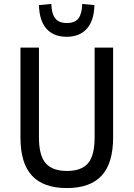

<svg xmlns="http://www.w3.org/2000/svg" viewBox="-20 -947 680 976"><path d="M320 9Q201 9 142.5 -54Q84 -117 84 -248V-705H178V-249Q178 -156 212.5 -117Q247 -78 320 -78Q394 -78 427.5 -117Q461 -156 461 -249V-705H555V-248Q555 -117 496.5 -54Q438 9 320 9ZM319 -760Q253 -760 216.5 -800.5Q180 -841 178 -921L241 -927Q242 -878 260.5 -854Q279 -830 319 -830Q362 -830 379.5 -854.5Q397 -879 398 -927L460 -921Q458 -841 421 -800.5Q384 -760 319 -760Z"/></svg>

Font: Nunito Sans 7pt Condensed Medium
Style: Regular
Weight: 500
Width: 3
Designer: Vernon Adams
Foundry: Vernon Adams
Version: Version 3.101;gftools[0.9.27]